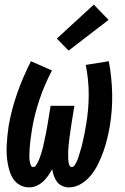

<svg xmlns="http://www.w3.org/2000/svg" viewBox="-20 -803 540 831"><path d="M106 8Q86 8 68.5 -1Q51 -10 40 -25Q29 -40 23 -58Q17 -76 13.5 -95.5Q10 -115 9 -134.5Q8 -154 9 -174Q10 -194 12 -214.5Q14 -235 17 -255Q23 -291 32.5 -327.5Q42 -364 54.5 -399.5Q67 -435 82 -470Q97 -505 114 -538L205 -498Q189 -468 175.5 -436.5Q162 -405 151 -372.5Q140 -340 131.5 -306.5Q123 -273 118 -240Q117 -233 116 -226Q115 -219 114 -212Q113 -205 112 -198Q111 -191 110.5 -183.5Q110 -176 109 -169Q108 -162 108 -155Q108 -148 107.5 -141Q107 -134 107 -127Q107 -120 107.5 -113.5Q108 -107 109.5 -100Q111 -93 114 -86.5Q117 -80 124 -80Q131 -80 135.5 -87Q140 -94 143.5 -100.5Q147 -107 149.5 -113.5Q152 -120 154.5 -127Q157 -134 159 -141Q161 -148 163 -154.5Q165 -161 166.5 -168Q168 -175 169.5 -182Q171 -189 172.5 -196Q174 -203 175.5 -210Q177 -217 178.5 -223.5Q180 -230 181 -237Q182 -244 183.5 -251Q185 -258 186 -265L199 -345H302L289 -265Q288 -258 287 -251Q286 -244 285 -237Q284 -230 283 -223Q282 -216 281 -209.5Q280 -203 279.5 -196Q279 -189 278 -182Q277 -175 276.5 -168Q276 -161 275.5 -154Q275 -147 275 -140Q275 -133 275 -126.5Q275 -120 275.5 -113Q276 -106 277 -99.5Q278 -93 281 -86.5Q284 -80 291 -80Q298 -80 302.5 -87Q307 -94 310.5 -100.5Q314 -107 316.5 -114Q319 -121 321 -127.5Q323 -134 325 -141Q327 -148 329 -154.5Q331 -161 333 -168Q335 -175 336.5 -182Q338 -189 339.5 -196Q341 -203 342.5 -209.5Q344 -216 345.5 -223Q347 -230 348 -237Q349 -244 350.5 -251Q352 -258 353 -265Q364 -330 364 -394Q364 -458 351 -522L451 -538Q464 -468 465.5 -397.5Q467 -327 455 -255Q450 -228 443.5 -201Q437 -174 427.5 -147.5Q418 -121 405.5 -95Q393 -69 375 -46Q357 -23 331.5 -7.5Q306 8 278 8Q263 8 249 1.5Q235 -5 226.5 -16.5Q218 -28 213 -42.5Q208 -57 206 -71Q198 -56 188 -42Q178 -28 165.5 -16.5Q153 -5 137.5 1.5Q122 8 106 8ZM277 -584 226 -636 386 -783 450 -717Z"/></svg>

Font: Iosevka Curly Oblique
Style: Bold
Weight: 700
Italic angle: -9°
Monospace: yes
Designer: Belleve Invis
Foundry: Belleve Invis
Version: Version 11.1.0; ttfautohint (v1.8.3)